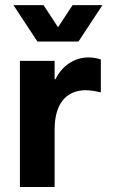

<svg xmlns="http://www.w3.org/2000/svg" viewBox="-20 -747 462 767"><path d="M59.6 -503.9H198.2V-430.7H201.7Q221.7 -471.2 256.6 -494.4Q291.5 -517.6 334 -517.6Q355.5 -517.6 382.8 -509.8V-377.9Q351.6 -385.7 323.2 -386.7Q262.7 -386.2 230.7 -346.2Q198.7 -306.2 198.2 -231V0H59.6ZM153.8 -726.6 211.9 -638.2 270 -726.6H389.2L293.5 -581.1H129.4L33.7 -726.6Z"/></svg>

Font: Wanted Sans
Style: Bold
Weight: 700
Designer: Original Design by Kil Hyung-jin and Kang Hanbin, Wanted Lab, Inc; Hangeul from Source Han Sans by Jang Soo-young and Ka
Foundry: Wanted Lab, Inc.
Version: Version 1.000